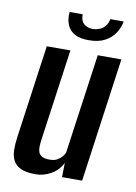

<svg xmlns="http://www.w3.org/2000/svg" viewBox="-77 -694 534 753"><g transform="rotate(10 190.5 -318.0)"><path d="M118 7Q81 7 59.5 -2.5Q38 -12 28.5 -30Q19 -48 18.5 -71.5Q18 -95 22 -124L74 -495H168L117 -131Q115 -117 114.5 -104Q114 -91 117.5 -81Q121 -71 131.5 -65Q142 -59 161 -59Q180 -59 191.5 -65.5Q203 -72 210.5 -80.5Q218 -89 221 -97L277 -495H371L302 0H222L223 -57Q208 -26 178.5 -9.5Q149 7 118 7ZM231 -547Q199 -547 179.5 -556.5Q160 -566 151 -581Q142 -596 139.5 -612.5Q137 -629 139 -643H191Q190 -618 204 -605.5Q218 -593 239 -593Q261 -593 278.5 -605Q296 -617 301 -643H354Q350 -619 336 -597Q322 -575 296.5 -561Q271 -547 231 -547Z"/></g></svg>

Font: Alumni Sans Thin SemiBold
Style: Italic
Weight: 600
Italic angle: -8°
Version: Version 1.016